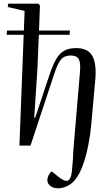

<svg xmlns="http://www.w3.org/2000/svg" viewBox="-20 -787 605 1038"><path d="M108 -599H16L18 -622H109L113 -728L22 -749L24 -767H187L196 -758L191 -622H358L356 -599H190L182 -409L165 -151L170 -150L249 -387Q267 -439 285 -469.5Q303 -500 328.5 -513.5Q354 -527 392 -527Q456 -527 479.5 -484Q503 -441 495 -354Q490 -296 484.5 -237.5Q479 -179 474 -120Q469 -62 457.5 -3Q446 56 428 106Q410 156 385 186Q367 208 342 219.5Q317 231 294 231Q268 231 252 218Q236 205 236 187Q236 162 259 139L295 168Q332 198 348.5 188.5Q365 179 369 136Q371 111 373 89.5Q375 68 376 31L412 -394Q417 -447 406 -467Q395 -487 362 -487Q328 -487 309.5 -465Q291 -443 273 -387L145 0H85Z"/></svg>

Font: Literata 72pt
Style: Italic
Weight: 400
Italic angle: -2°
Designer: Latin by Veronika Burian and Jose Scaglione. Greek by Irene Vlachou. Cyrillic by Vera Evstafieva
Foundry: TypeTogether
Version: Version 3.002